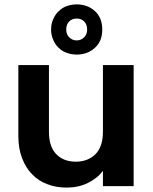

<svg xmlns="http://www.w3.org/2000/svg" viewBox="-20 -852 701 879"><path d="M451.2 -69.8Q425.8 -35.6 381.8 -14.2Q339.4 6.8 286.1 6.8Q234.4 6.8 196.8 -8.8Q156.2 -23.4 127 -54.2Q98.6 -82.5 81.1 -127.9Q64 -171.9 64 -229V-554.2H204.1V-249Q204.1 -181.2 236.8 -147Q270.5 -111.8 327.1 -111.8Q382.8 -111.8 418 -147Q451.2 -181.6 451.2 -249V-554.2H591.8V0H451.2ZM213.9 -716.8Q213.9 -744.1 224.1 -765.1Q233.4 -787.1 249 -800.8Q266.1 -817.9 286.1 -824.2Q308.6 -832 331.1 -832Q379.4 -832 414.1 -801.8Q448.2 -770.5 448.2 -716.8Q448.2 -662.6 414.1 -632.8Q380.4 -602.1 331.1 -602.1Q308.6 -602.1 286.1 -609.9Q265.1 -616.7 249 -632.8Q233.4 -646.5 224.1 -668.9Q213.9 -689.9 213.9 -716.8ZM283.2 -716.8Q283.2 -694.8 296.9 -681.2Q311 -667 331.1 -667Q351.1 -667 365.2 -681.2Q378.9 -694.8 378.9 -716.8Q378.9 -740.2 365.2 -753.9Q352.1 -767.1 331.1 -767.1Q310.1 -767.1 296.9 -753.9Q283.2 -740.2 283.2 -716.8Z"/></svg>

Font: PoppinsZ SemiBold
Style: Regular
Weight: 600
Designer: Ninad Kale (Devanagari), Jonny Pinhorn (Latin)
Foundry: Indian Type Foundry
Version: Version 3.002;FEAKit 1.0